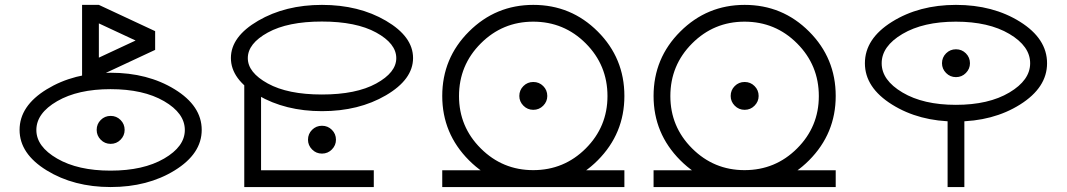

<svg xmlns="http://www.w3.org/2000/svg" viewBox="-20 -775 4283 771"><path d="M424.3 -309.6Q447.8 -309.6 464.1 -293.2Q480.5 -276.9 480.5 -253.4Q480.5 -230.5 464.1 -213.9Q447.8 -197.3 424.3 -197.3Q400.9 -197.3 384.5 -213.9Q368.2 -230.5 368.2 -253.4Q368.2 -276.9 384.5 -293.2Q400.9 -309.6 424.3 -309.6ZM423.8 -417Q293 -417 209.5 -368.7Q126 -320.3 126 -252.9Q126 -186.5 209.5 -138.2Q293 -89.8 423.8 -89.8Q555.7 -89.8 638.9 -138.2Q722.2 -186.5 722.2 -252.9Q722.2 -320.3 638.9 -368.7Q555.7 -417 423.8 -417ZM424.3 -482.9Q573.2 -482.9 681.6 -416.3Q790 -349.6 790 -253.4Q790 -157.7 681.6 -90.8Q573.2 -23.9 424.3 -23.9Q276.4 -23.9 167.5 -90.8Q58.6 -157.7 58.6 -253.4Q58.6 -349.6 167.5 -416.3Q276.4 -482.9 424.3 -482.9ZM377 -755.4V-469.2H309.6V-755.4ZM377 -755.4 603 -649.9 574.7 -588.9 348.6 -694.3ZM348.6 -530.3 574.7 -635.7 603 -574.7 377 -469.2ZM573.2 -649.9H603V-574.7H573.2Z M1272.5 -688.5Q1135.7 -688.5 1055.4 -644.3Q975.1 -600.1 975.1 -541.5Q975.1 -483.9 1055.4 -439.7Q1135.7 -395.5 1272.5 -395.5Q1410.2 -395.5 1490.7 -439.7Q1571.3 -483.9 1571.3 -541.5Q1571.3 -600.1 1490.7 -644.3Q1410.2 -688.5 1272.5 -688.5ZM1272.9 -755.4Q1420.9 -755.4 1529.8 -691.7Q1638.7 -627.9 1638.7 -542Q1638.7 -456.1 1529.8 -392.3Q1420.9 -328.6 1272.9 -328.6Q1126 -328.6 1016.6 -392.3Q907.2 -456.1 907.2 -542Q907.2 -627.9 1016.6 -691.7Q1126 -755.4 1272.9 -755.4ZM960.9 -23.9V-446.8H1028.3V-23.9ZM960.9 -91.3H1481V-23.9H960.9ZM1272.9 -270Q1296.4 -270 1312.7 -253.7Q1329.1 -237.3 1329.1 -213.9Q1329.1 -191.4 1312.7 -174.8Q1296.4 -158.2 1272.9 -158.2Q1249.5 -158.2 1233.2 -174.8Q1216.8 -191.4 1216.8 -213.9Q1216.8 -237.3 1233.2 -253.7Q1249.5 -270 1272.9 -270Z M2121.6 -755.4Q2273.4 -755.4 2380.4 -648.4Q2487.3 -541.5 2487.3 -389.6Q2487.3 -238.8 2380.4 -131.3Q2273.4 -23.9 2121.6 -23.9Q1970.7 -23.9 1863.3 -131.3Q1755.9 -238.8 1755.9 -389.6Q1755.9 -541.5 1863.3 -648.4Q1970.7 -755.4 2121.6 -755.4ZM2121.1 -688Q1998 -688 1910.6 -600.6Q1823.2 -513.2 1823.2 -389.2Q1823.2 -266.1 1910.6 -179Q1998 -91.8 2121.1 -91.8Q2245.1 -91.8 2332.3 -179Q2419.4 -266.1 2419.4 -389.2Q2419.4 -513.2 2332.3 -600.6Q2245.1 -688 2121.1 -688ZM2121.6 -445.8Q2145 -445.8 2161.4 -429.4Q2177.7 -413.1 2177.7 -389.6Q2177.7 -367.2 2161.4 -350.6Q2145 -334 2121.6 -334Q2098.1 -334 2081.8 -350.6Q2065.4 -367.2 2065.4 -389.6Q2065.4 -413.1 2081.8 -429.4Q2098.1 -445.8 2121.6 -445.8ZM1755.9 -91.3H2487.3V-23.9H1755.9Z M2970.2 -755.4Q3122.1 -755.4 3229 -648.4Q3335.9 -541.5 3335.9 -389.6Q3335.9 -238.8 3229 -131.3Q3122.1 -23.9 2970.2 -23.9Q2819.3 -23.9 2711.9 -131.3Q2604.5 -238.8 2604.5 -389.6Q2604.5 -541.5 2711.9 -648.4Q2819.3 -755.4 2970.2 -755.4ZM2969.7 -688Q2846.7 -688 2759.3 -600.6Q2671.9 -513.2 2671.9 -389.2Q2671.9 -266.1 2759.3 -179Q2846.7 -91.8 2969.7 -91.8Q3093.8 -91.8 3180.9 -179Q3268.1 -266.1 3268.1 -389.2Q3268.1 -513.2 3180.9 -600.6Q3093.8 -688 2969.7 -688ZM2970.2 -445.8Q2993.7 -445.8 3010 -429.4Q3026.4 -413.1 3026.4 -389.6Q3026.4 -367.2 3010 -350.6Q2993.7 -334 2970.2 -334Q2946.8 -334 2930.4 -350.6Q2914.1 -367.2 2914.1 -389.6Q2914.1 -413.1 2930.4 -429.4Q2946.8 -445.8 2970.2 -445.8ZM2604.5 -91.3H3335.9V-23.9H2604.5Z M3818.8 -577.1Q3842.3 -577.1 3858.6 -560.8Q3875 -544.4 3875 -521Q3875 -498.5 3858.6 -481.9Q3842.3 -465.3 3818.8 -465.3Q3795.4 -465.3 3779.1 -481.9Q3762.7 -498.5 3762.7 -521Q3762.7 -544.4 3779.1 -560.8Q3795.4 -577.1 3818.8 -577.1ZM3818.4 -688Q3687.5 -688 3604 -638.7Q3520.5 -589.4 3520.5 -521Q3520.5 -453.1 3604 -403.6Q3687.5 -354 3818.4 -354Q3950.2 -354 4033.4 -403.6Q4116.7 -453.1 4116.7 -521Q4116.7 -589.4 4033.4 -638.7Q3950.2 -688 3818.4 -688ZM3785.2 -23.9V-330.6H3852.5V-23.9ZM3818.8 -755.4Q3967.8 -755.4 4076.2 -687.5Q4184.6 -619.6 4184.6 -521Q4184.6 -423.3 4076.2 -355.2Q3967.8 -287.1 3818.8 -287.1Q3670.9 -287.1 3562 -355.2Q3453.1 -423.3 3453.1 -521Q3453.1 -619.6 3562 -687.5Q3670.9 -755.4 3818.8 -755.4Z"/></svg>

Font: Stelpolvo Sans Regula
Style: Regular
Weight: 400
Designer: Itomi Saki
Foundry: Itomi Saki
Version: Version 1.003;December 30, 2023;FontCreator 15.0.0.2927 64-b